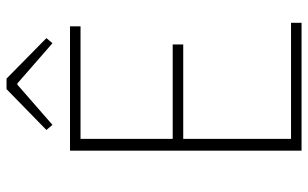

<svg xmlns="http://www.w3.org/2000/svg" viewBox="-202 -764 965 602"><g transform="rotate(-90 281.0 -462.5)"><path d="M110 0H511V-33H147V-371H443V-404H147V-693H500V-726H110ZM191 -781 317 -891H321L447 -781L463 -800L336 -925H303L175 -800Z"/></g></svg>

Font: Harano Aji Gothic ExtraLight
Style: Regular
Weight: 250
Foundry: Masamichi Hosoda
Version: HaranoAjiGothic-ExtraLight version 20230610;ttx 4.39.4